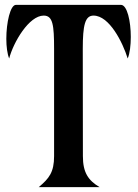

<svg xmlns="http://www.w3.org/2000/svg" viewBox="-20 -767 564 787"><path d="M45.4 -747.1C22 -747.1 5.9 -673.8 5.9 -607.9C5.9 -576.7 9.8 -546.4 17.6 -527.3C34.7 -593.3 98.6 -703.1 159.2 -703.1C196.8 -703.1 201.7 -664.1 201.7 -566.9V-127C201.7 -61.5 181.6 -35.6 138.7 0H388.2C341.3 -27.8 319.8 -60.1 319.8 -127C319.8 -155.3 319.3 -527.8 319.3 -566.9C319.3 -664.1 328.6 -703.1 363.3 -703.1C428.2 -703.1 482.9 -593.3 503.4 -527.3C512.2 -547.9 516.1 -581.5 516.1 -615.7C516.1 -679.7 501.5 -747.1 475.6 -747.1Z"/></svg>

Font: Amarante
Style: Regular
Weight: 400
Designer: Karolina Lach
Foundry: Sorkin Type Co.
Version: Version 1.001